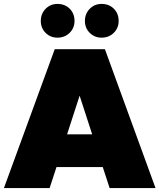

<svg xmlns="http://www.w3.org/2000/svg" viewBox="-20 -959 813 979"><path d="M504 -107H268L233 0H0L259 -708H515L773 0H539ZM450 -274 386 -471 322 -274ZM273 -767Q237 -767 212.5 -791.5Q188 -816 188 -852Q188 -889 212.5 -914Q237 -939 273 -939Q311 -939 335.5 -914.5Q360 -890 360 -852Q360 -816 335 -791.5Q310 -767 273 -767ZM498 -767Q462 -767 437.5 -791.5Q413 -816 413 -852Q413 -889 437.5 -914Q462 -939 498 -939Q536 -939 560.5 -914.5Q585 -890 585 -852Q585 -816 560 -791.5Q535 -767 498 -767Z"/></svg>

Font: Fz Poppins Black
Style: Regular
Weight: 900
Designer: Ninad Kale (Devanagari), Jonny Pinhorn (Latin)
Foundry: Indian Type Foundry
Version: Vit hóa bi Vntype.Com & FontZin.Com